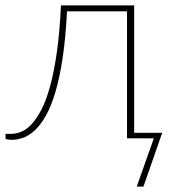

<svg xmlns="http://www.w3.org/2000/svg" viewBox="-24 -513 642 712"><path d="M577.5 -20.5 508 179H483L546.5 0H447V-471H224.5Q219.5 -371.5 208.2 -297.5Q197 -223.5 181.2 -170.8Q165.5 -118 146 -83.8Q126.5 -49.5 105.2 -29.8Q84 -10 62 -2.2Q40 5.5 19.5 5.5Q12 5.5 4.2 4.2Q-3.5 3 -3.5 0.5V-16.5H16.5Q34.5 -16.5 54.2 -24.2Q74 -32 93 -52.2Q112 -72.5 129.8 -106.8Q147.5 -141 162 -194Q176.5 -247 187 -320.5Q197.5 -394 202 -493H473.5V-20.5Z"/></svg>

Font: Lato ExtraLight
Style: Regular
Weight: 275
Designer: Lukasz Dziedzic with Adam Twardoch and Botio Nikoltchev
Foundry: tyPoland Lukasz Dziedzic
Version: Version 2.015; 2015-08-06; http://www.latofonts.com/